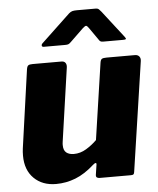

<svg xmlns="http://www.w3.org/2000/svg" viewBox="-54 -797 704 853"><g transform="rotate(-5 298.5 -370.5)"><path d="M162 10Q101 10 63.5 -27Q26 -64 26 -128Q26 -136 26.5 -144.5Q27 -153 28 -160L77 -508Q79 -522 84.5 -526Q90 -530 104 -530H233Q245 -530 250.5 -522Q256 -514 254 -501L207 -174Q206 -169 206 -165Q206 -161 206 -159Q206 -136 218.5 -126Q231 -116 252 -116Q281 -116 307.5 -132Q334 -148 355 -169L405 -509Q407 -523 413 -526.5Q419 -530 434 -530H560Q573 -530 579.5 -522Q586 -514 584 -501L512 -15Q511 -6 508 -3Q505 0 496 0H357Q350 0 345 -3Q340 -6 341 -15L348 -61Q349 -67 345 -67.5Q341 -68 333 -61Q291 -23 249 -6.5Q207 10 162 10ZM367 -668Q360 -678 355.5 -678.5Q351 -679 340 -669L281 -612Q274 -605 269 -603.5Q264 -602 255 -602H161Q152 -602 151.5 -608Q151 -614 157 -619L285 -740Q293 -747 300.5 -749Q308 -751 321 -751H405Q415 -751 420 -745Q425 -739 429 -735L522 -615Q529 -606 526 -604Q523 -602 513 -602H425Q416 -602 412 -605Q408 -608 404 -615Z"/></g></svg>

Font: Libre Franklin Thin ExtraBold
Style: Italic
Weight: 800
Italic angle: -8°
Version: Version 2.000